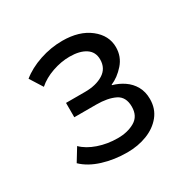

<svg xmlns="http://www.w3.org/2000/svg" viewBox="-114 -825 708 707"><g transform="rotate(-30 240.0 -472.0)"><path d="M236 -234Q181 -234 132.5 -249Q84 -264 54 -293L87 -347Q110 -324 149 -310.5Q188 -297 232 -297Q274 -297 304 -314.5Q334 -332 334 -372Q334 -414 303.5 -429Q273 -444 224 -444H131V-505H212Q259 -505 289.5 -524Q320 -543 320 -581Q320 -613 295 -629.5Q270 -646 227 -646Q191 -646 153.5 -633Q116 -620 90 -597L56 -651Q89 -678 136.5 -694Q184 -710 233 -710Q305 -710 349 -675.5Q393 -641 393 -591Q393 -551 367 -521.5Q341 -492 310 -479V-477Q336 -470 358 -455Q380 -440 393 -417Q406 -394 406 -363Q406 -322 382.5 -293Q359 -264 320.5 -249Q282 -234 236 -234Z"/></g></svg>

Font: Nunito Sans 7pt
Style: Regular
Weight: 400
Designer: Vernon Adams
Foundry: Vernon Adams
Version: Version 3.101;gftools[0.9.27]